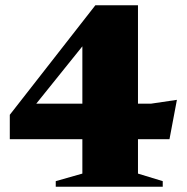

<svg xmlns="http://www.w3.org/2000/svg" viewBox="-20 -705 706 725"><path d="M501 -685V-49.5L594.5 -21V0H190.5V-21L291 -49.5V-574.5L352.5 -606.5L81.5 -269.5L78 -313.5H550L648 -328L620 -179.5H17V-271.5L340 -685Z"/></svg>

Font: Newsreader 36pt ExtraBold
Style: Regular
Weight: 800
Designer: Hugues Gentile
Foundry: Production Type
Version: Version 1.003